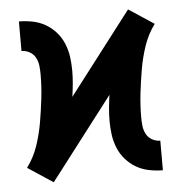

<svg xmlns="http://www.w3.org/2000/svg" viewBox="-44 -570 588 621"><g transform="rotate(-5 250.0 -260.0)"><path d="M106 8 65 -19 24 -46Q47 -77 59.5 -114Q72 -151 78.5 -189Q85 -227 89.5 -265.5Q94 -304 94 -343Q94 -357 92.5 -371Q91 -385 84.5 -397.5Q78 -410 65.5 -417Q53 -424 39 -424V-520Q61 -520 83.5 -515.5Q106 -511 125 -500Q144 -489 159 -472Q174 -455 182.5 -434Q191 -413 194 -391Q197 -369 197 -346Q197 -325 195 -304Q193 -283 190 -262L394 -528L435 -501L476 -474Q453 -443 440.5 -406Q428 -369 421.5 -331Q415 -293 410.5 -254.5Q406 -216 406 -177Q406 -163 407.5 -149Q409 -135 415.5 -122.5Q422 -110 434.5 -103Q447 -96 461 -96V0Q439 0 416.5 -4.5Q394 -9 375 -20Q356 -31 341 -48Q326 -65 317.5 -86Q309 -107 306 -129Q303 -151 303 -174Q303 -195 305 -216Q307 -237 310 -258Z"/></g></svg>

Font: Iosevka Curly
Style: Bold
Weight: 700
Monospace: yes
Designer: Belleve Invis
Foundry: Belleve Invis
Version: Version 22.1.2; ttfautohint (v1.8.4)